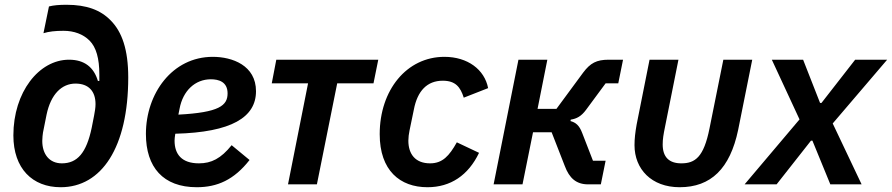

<svg xmlns="http://www.w3.org/2000/svg" viewBox="-20 -772 3735 804"><path d="M234 12C405 12 517 -154 517 -448C517 -564 491 -639 443 -687C401 -730 343 -752 259 -752C227 -752 205 -750 185 -745L162 -633C185 -640 211 -643 246 -643C290 -643 328 -629 355 -602C383 -574 396 -527 396 -460V-433H390C373 -490 334 -522 269 -522C143 -522 36 -386 36 -205C36 -66 116 12 234 12ZM239 -88C187 -88 157 -126 157 -182C157 -196 159 -209 160 -217L175 -292C193 -378 239 -422 296 -422C352 -422 380 -389 380 -336C380 -320 377 -305 374 -288L364 -237C342 -132 304 -88 239 -88Z M804 12C890 12 960 -19 1025 -102L950 -164C905 -108 865 -88 813 -88C741 -88 711 -126 711 -183C711 -190 712 -199 714 -212C950 -218 1052 -281 1052 -390C1052 -498 953 -534 871 -534C701 -534 591 -380 591 -211C591 -72 663 12 804 12ZM863 -440C895 -440 933 -430 933 -381C933 -330 898 -301 727 -292L732 -317C746 -392 797 -440 863 -440Z M1186 0H1307L1392 -423H1544L1564 -522H1137L1118 -423H1270Z M1770 12C1867 12 1941 -38 1986 -132L1893 -176C1861 -119 1833 -88 1781 -88C1719 -88 1690 -127 1690 -183C1690 -196 1692 -212 1695 -226L1713 -313C1728 -392 1769 -434 1834 -434C1888 -434 1908 -407 1922 -363L2024 -403C2009 -481 1938 -534 1841 -534C1683 -534 1570 -395 1570 -210C1570 -58 1655 12 1770 12Z M2047 0H2168L2212 -218H2290L2345 -77C2364 -26 2393 0 2443 0H2496L2516 -99H2463L2418 -215C2406 -247 2391 -259 2369 -265L2370 -271C2395 -275 2414 -285 2434 -312L2516 -423H2569L2589 -522H2529C2478 -522 2452 -508 2422 -468L2310 -316H2231L2272 -522H2151Z M2821 -522H2700L2646 -251C2640 -217 2637 -191 2637 -164C2637 -64 2708 12 2826 12C2957 12 3037 -66 3071 -228L3130 -522H3009L2951 -234C2927 -114 2891 -88 2833 -88C2782 -88 2755 -114 2755 -167C2755 -189 2758 -208 2765 -242Z M3232 0 3376 -183H3382L3457 0H3588L3467 -255L3695 -522H3561L3420 -341H3414L3343 -522H3212L3328 -272L3098 0Z"/></svg>

Font: Braiins Sans SemiBold
Style: Italic
Weight: 600
Italic angle: -11.31°
Designer: Mike Abbink, Paul van der Laan, Pieter van Rosmalen, Jiri Chlebus, Lubos Buracinsky
Foundry: Bold Monday, Sudetype
Version: Version 1.000;hotconv 1.0.109;makeotfexe 2.5.65596